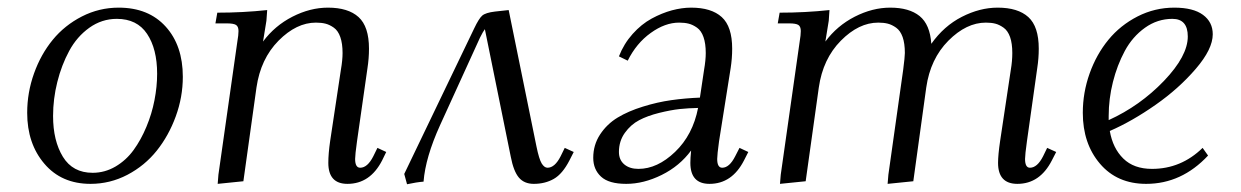

<svg xmlns="http://www.w3.org/2000/svg" viewBox="-20 -472 3232 500"><path d="M50.8 -178.2Q50.8 -231 68.6 -280.8Q86.4 -330.6 117.4 -368.4Q148.4 -406.2 193.4 -429.2Q238.3 -452.1 289.1 -452.1Q366.7 -452.1 411.4 -402.8Q456.1 -353.5 456.1 -272Q456.1 -219.2 437.7 -168.9Q419.4 -118.7 388.2 -79.6Q356.9 -40.5 311.8 -16.8Q266.6 6.8 215.8 6.8Q140.1 6.8 95.5 -45.7Q50.8 -98.1 50.8 -178.2ZM118.2 -169.9Q118.2 -105.5 143.8 -63.7Q169.4 -22 221.2 -22Q252.9 -22 280.8 -38.3Q308.6 -54.7 327.9 -81.3Q347.2 -107.9 361.3 -141.8Q375.5 -175.8 382.3 -211.2Q389.2 -246.6 389.2 -279.8Q389.2 -344.7 363 -383.8Q336.9 -422.9 284.2 -422.9Q245.1 -422.9 212.6 -399.7Q180.2 -376.5 160.2 -339.4Q140.1 -302.2 129.2 -258.3Q118.2 -214.4 118.2 -169.9Z M541 -411.1 545.9 -439Q612.8 -439 675.8 -445.8L673.8 -418L665 -363.8Q695.3 -404.8 741.5 -428.5Q787.6 -452.1 834 -452.1Q886.7 -452.1 913.8 -427.5Q940.9 -402.8 940.9 -345.2Q940.9 -320.3 937 -294.9L909.7 -104Q904.8 -68.8 904.8 -58.1Q904.8 -35.2 918 -35.2Q937 -35.2 952.1 -64.9L962.9 -86.9L985.8 -76.2L975.1 -54.2Q943.8 6.8 884.8 6.8Q835 6.8 835 -47.9Q835 -71.8 839.8 -105L867.7 -290Q872.1 -315.4 872.1 -334Q872.1 -358.9 866.2 -375.5Q860.4 -392.1 849.4 -399.9Q838.4 -407.7 827.6 -410.4Q816.9 -413.1 802.7 -413.1Q752 -413.1 705.3 -366Q658.7 -318.8 647.9 -244.1L613.8 0L546.9 6.8L548.8 -17.1L598.1 -363.8Q601.1 -380.9 601.1 -391.1Q601.1 -402.8 594.7 -407Q588.4 -411.1 570.8 -411.1Z M1032.7 -19 1214.8 -397.9Q1227.1 -423.8 1235.8 -431.4Q1244.6 -439 1269 -441.9L1304.7 -445.8L1377 -90.8Q1383.8 -57.6 1390.6 -46.4Q1397.5 -35.2 1405.8 -35.2Q1424.8 -35.2 1439.9 -64.9L1450.7 -86.9L1474.1 -76.2L1462.9 -54.2Q1444.8 -19 1422.1 -6.1Q1399.4 6.8 1370.1 6.8Q1345.2 6.8 1331.3 -9.5Q1317.4 -25.9 1310.1 -64L1242.7 -396Q1238.3 -390.6 1230 -374L1126 -146Q1087.9 -62 1083 1Q1064.9 2.4 1040 7.8Z M1524.9 -61Q1524.9 -94.7 1542.7 -121.8Q1560.5 -148.9 1588.4 -165.8Q1616.2 -182.6 1654.1 -194.3Q1691.9 -206.1 1728.3 -211.2Q1764.6 -216.3 1802.7 -217.8L1813.5 -290Q1817.9 -315.4 1817.9 -334Q1817.9 -358.9 1812 -375.5Q1806.2 -392.1 1795.2 -399.9Q1784.2 -407.7 1773.4 -410.4Q1762.7 -413.1 1748.5 -413.1Q1711.9 -413.1 1674.6 -386.2Q1637.2 -359.4 1614.7 -314L1591.8 -325.2Q1604.5 -357.9 1627.4 -383.5Q1650.4 -409.2 1677 -423.6Q1703.6 -438 1729.7 -445.1Q1755.9 -452.1 1779.8 -452.1Q1832.5 -452.1 1859.6 -427.5Q1886.7 -402.8 1886.7 -345.2Q1886.7 -320.3 1882.8 -294.9L1852.5 -104Q1847.7 -68.8 1847.7 -58.1Q1847.7 -35.2 1860.8 -35.2Q1879.4 -35.2 1894.5 -64.9L1905.8 -86.9L1928.7 -76.2L1917.5 -54.2Q1886.2 6.8 1827.6 6.8Q1777.8 6.8 1777.8 -47.9Q1777.8 -60.5 1779.8 -80.1Q1750 -39.6 1703.1 -16.4Q1656.2 6.8 1610.8 6.8Q1565.4 6.8 1545.2 -12Q1524.9 -30.8 1524.9 -61ZM1591.8 -76.2Q1591.8 -55.7 1605.7 -43.9Q1619.6 -32.2 1642.6 -32.2Q1691.9 -32.2 1738 -76.4Q1784.2 -120.6 1797.9 -190.9Q1772.5 -190.4 1749.8 -188Q1727.1 -185.5 1696.5 -178Q1666 -170.4 1644.3 -158.9Q1622.6 -147.5 1607.2 -126Q1591.8 -104.5 1591.8 -76.2Z M2005.4 -411.1 2010.3 -439Q2077.1 -439 2140.1 -445.8L2138.2 -418L2129.4 -363.8Q2159.7 -404.8 2205.8 -428.5Q2252 -452.1 2298.3 -452.1Q2347.7 -452.1 2374.8 -430.2Q2401.9 -408.2 2405.3 -357.9Q2438 -404.3 2484.9 -428.2Q2531.7 -452.1 2578.1 -452.1Q2630.9 -452.1 2658 -427.5Q2685.1 -402.8 2685.1 -345.2Q2685.1 -320.3 2681.2 -294.9L2654.3 -104Q2649.4 -68.8 2649.4 -58.1Q2649.4 -35.2 2662.1 -35.2Q2681.2 -35.2 2696.3 -64.9L2707 -86.9L2730.5 -76.2L2719.2 -54.2Q2688 6.8 2629.4 6.8Q2579.1 6.8 2579.1 -47.9Q2579.1 -68.4 2584.5 -105L2612.3 -290Q2616.2 -313 2616.2 -334Q2616.2 -358.9 2610.4 -375.5Q2604.5 -392.1 2593.5 -399.9Q2582.5 -407.7 2572 -410.4Q2561.5 -413.1 2547.4 -413.1Q2496.6 -413.1 2449.7 -366Q2402.8 -318.8 2392.1 -244.1L2358.4 0L2291.5 6.8L2293.5 -17.1L2332 -290Q2336.4 -324.2 2336.4 -334Q2336.4 -358.9 2330.6 -375.5Q2324.7 -392.1 2313.7 -399.9Q2302.7 -407.7 2292 -410.4Q2281.2 -413.1 2267.1 -413.1Q2216.3 -413.1 2169.7 -366Q2123 -318.8 2112.3 -244.1L2078.1 0L2011.2 6.8L2013.2 -17.1L2062.5 -363.8Q2065.4 -380.9 2065.4 -391.1Q2065.4 -402.8 2059.1 -407Q2052.7 -411.1 2035.2 -411.1Z M2799.8 -178.2Q2799.8 -231 2817.6 -280.8Q2835.4 -330.6 2866.5 -368.4Q2897.5 -406.2 2942.4 -429.2Q2987.3 -452.1 3038.1 -452.1Q3087.4 -452.1 3112.8 -433.3Q3138.2 -414.6 3138.2 -382.8Q3138.2 -344.2 3094.2 -293Q3050.3 -241.7 2989.3 -199Q2928.2 -156.2 2870.1 -130.9Q2877.9 -85.9 2905.3 -59.1Q2932.6 -32.2 2980 -32.2Q3055.7 -32.2 3111.8 -86.9L3126 -66.9Q3057.1 6.8 2964.8 6.8Q2889.2 6.8 2844.5 -45.7Q2799.8 -98.1 2799.8 -178.2ZM2867.2 -159.2Q2948.7 -196.3 3011 -261.2Q3073.2 -326.2 3073.2 -377Q3073.2 -422.9 3033.2 -422.9Q2994.1 -422.9 2961.7 -399.7Q2929.2 -376.5 2909.2 -339.4Q2889.2 -302.2 2878.2 -258.3Q2867.2 -214.4 2867.2 -169.9Z"/></svg>

Font: Dihjauti
Style: Italic
Weight: 400
Italic angle: -9°
Designer: T. Christopher White
Version: Version 3.0.0